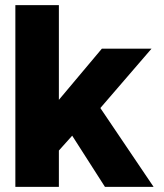

<svg xmlns="http://www.w3.org/2000/svg" viewBox="-20 -730 640 750"><path d="M40 0V-710H210V-340L378 -540H572L372 -308L580 0H390L262 -200L210 -142V0Z"/></svg>

Font: Geist Mono Black
Style: Regular
Weight: 900
Monospace: yes
Designer: Basement.studio, Andrés Briganti, Mateo Zaragoza
Foundry: Basement.studio, Vercel, Andrés Briganti, Guido Ferreyra, Mateo Zaragoza
Version: Version 1.500; ttfautohint (v1.8.4.7-5d5b)